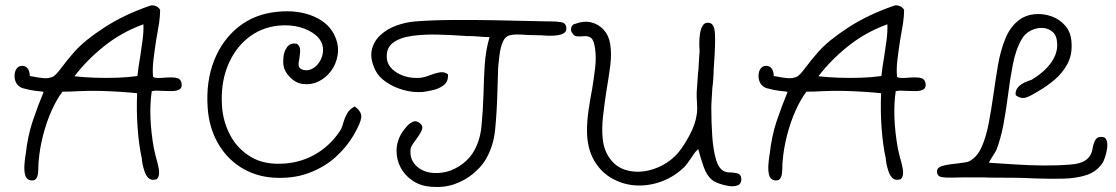

<svg xmlns="http://www.w3.org/2000/svg" viewBox="-20 -666 4271 735"><path d="M95 24Q80 20 76 3Q72 -14 73.5 -34.5Q75 -55 77 -68Q78 -72 78 -73Q86 -146 105.5 -203.5Q125 -261 147 -314Q140 -316 133 -316.5Q126 -317 118 -318Q93 -321 68.5 -328Q44 -335 37 -362Q33 -384 41 -399Q49 -414 65 -414Q79 -414 86.5 -403Q94 -392 94 -375Q98 -374 106 -373Q125 -369 145 -367Q165 -365 182 -372Q193 -377 215 -406.5Q237 -436 265 -468Q303 -511 379 -560.5Q455 -610 554 -644Q562 -647 573 -644Q584 -641 593 -629Q593 -604 589 -577.5Q585 -551 580 -525Q579 -521 578.5 -516Q578 -511 577 -507Q572 -475 567.5 -438Q563 -401 566 -372Q571 -368 581.5 -367.5Q592 -367 614 -369Q646 -371 659 -367Q672 -363 675 -348Q678 -331 668 -324.5Q658 -318 641.5 -317.5Q625 -317 609 -318H608H606Q593 -319 581 -319Q569 -319 561 -317Q554 -271 556 -215.5Q558 -160 569 -98Q571 -90 573 -81Q575 -72 577 -64Q588 -27 589 -8.5Q590 10 581 19L580 20Q560 26 549.5 16.5Q539 7 533.5 -9.5Q528 -26 525 -41Q525 -42 525 -43Q524 -47 523.5 -51Q523 -55 523 -59Q512 -108 507 -174Q502 -240 505 -309Q479 -312 441 -314.5Q403 -317 361.5 -318Q320 -319 281 -317Q265 -316 249 -315.5Q233 -315 219 -315Q197 -286 177.5 -242.5Q158 -199 145 -148.5Q132 -98 128 -49Q127 -43 127 -29Q127 -17 125.5 -3Q124 11 117.5 19Q111 27 95 24ZM265 -374Q300 -370 343 -368.5Q386 -367 429 -368.5Q472 -370 506 -375Q508 -392 510.5 -410.5Q513 -429 517 -451Q522 -483 526 -514Q530 -545 529 -573Q446 -543 379 -489.5Q312 -436 265 -374Z M1025 14Q956 9 901 -26Q846 -61 813 -120Q780 -179 775 -254Q768 -354 799.5 -434Q831 -514 893.5 -563.5Q956 -613 1043 -621Q1122 -629 1182.5 -602.5Q1243 -576 1264 -523Q1278 -489 1272.5 -455Q1267 -421 1247.5 -394.5Q1228 -368 1199 -354Q1170 -340 1135 -345Q1111 -349 1089.5 -371Q1068 -393 1065 -417Q1063 -431 1065.5 -451Q1068 -471 1079.5 -486.5Q1091 -502 1115 -499L1117 -498Q1127 -491 1128.5 -479Q1130 -467 1126 -442Q1122 -425 1123.5 -414Q1125 -403 1142 -398Q1162 -394 1180 -405.5Q1198 -417 1208.5 -439Q1219 -461 1216 -485Q1212 -512 1188 -532Q1164 -552 1127.5 -562Q1091 -572 1047 -568Q978 -561 927 -519Q876 -477 850 -409.5Q824 -342 830 -258Q834 -200 861.5 -148Q889 -96 941 -65Q993 -34 1070 -40Q1138 -45 1194 -79.5Q1250 -114 1286 -172Q1292 -186 1295 -199Q1300 -216 1309 -232Q1318 -248 1337 -258L1340 -257Q1365 -238 1363 -217Q1361 -196 1335 -151Q1309 -105 1265.5 -65.5Q1222 -26 1161.5 -3.5Q1101 19 1025 14Z M1630 49Q1590 46 1560 26Q1530 6 1514 -24Q1498 -54 1498 -89Q1498 -124 1518 -157Q1519 -158 1520 -160Q1525 -168 1536 -181Q1547 -194 1561 -200Q1575 -206 1590 -192Q1600 -183 1595.5 -170Q1591 -157 1572 -131Q1553 -106 1552 -97Q1546 -52 1580.5 -25Q1615 2 1671 -5Q1705 -9 1737.5 -29.5Q1770 -50 1789 -79Q1817 -122 1823 -181.5Q1829 -241 1831 -308Q1832 -361 1835.5 -416.5Q1839 -472 1854 -524Q1844 -524 1834.5 -524.5Q1825 -525 1814 -526Q1804 -527 1794 -527.5Q1784 -528 1773 -528Q1771 -528 1767 -528Q1714 -532 1658.5 -533.5Q1603 -535 1556.5 -528.5Q1510 -522 1483.5 -501.5Q1457 -481 1461 -441Q1465 -408 1501.5 -386.5Q1538 -365 1587 -368Q1599 -369 1610 -372.5Q1621 -376 1631 -380Q1656 -389 1670 -389.5Q1684 -390 1694 -382L1695 -379Q1696 -353 1678 -339.5Q1660 -326 1637 -321Q1614 -316 1599 -314Q1562 -311 1524.5 -321.5Q1487 -332 1458 -352Q1429 -372 1417 -397Q1396 -440 1403 -473.5Q1410 -507 1435.5 -531Q1461 -555 1497 -568Q1533 -581 1570 -584Q1634 -589 1712.5 -589.5Q1791 -590 1873.5 -588.5Q1956 -587 2033 -585Q2046 -585 2059 -584.5Q2072 -584 2085 -584Q2087 -584 2092 -584Q2110 -584 2128.5 -581Q2147 -578 2148 -559Q2152 -524 2062 -530Q2059 -531 2047 -531Q2035 -531 2021.5 -531.5Q2008 -532 2000 -532Q1979 -534 1961 -534Q1943 -534 1932 -531Q1914 -527 1905 -506Q1896 -485 1892.5 -458Q1889 -431 1887 -407Q1886 -391 1886 -375Q1886 -359 1885 -343Q1885 -335 1884.5 -327Q1884 -319 1884 -311Q1882 -237 1875.5 -170Q1869 -103 1836 -50Q1820 -25 1790.5 -0.5Q1761 24 1721 38.5Q1681 53 1630 49Z M2418 44Q2369 42 2325.5 18.5Q2282 -5 2255 -50.5Q2228 -96 2227 -164Q2227 -201 2232.5 -240Q2238 -279 2245 -316Q2245 -317 2246 -320Q2253 -363 2258 -404Q2263 -445 2258 -480Q2254 -511 2243 -520.5Q2232 -530 2209 -527Q2209 -527 2208 -527Q2199 -526 2188 -527Q2177 -528 2172 -538Q2163 -547 2167 -560.5Q2171 -574 2183 -575Q2214 -587 2242.5 -580.5Q2271 -574 2291 -552Q2311 -530 2316 -497Q2322 -459 2316 -413.5Q2310 -368 2302 -321V-319Q2302 -318 2301 -316Q2294 -268 2288.5 -221Q2283 -174 2287.5 -132.5Q2292 -91 2314 -60Q2337 -28 2371.5 -16.5Q2406 -5 2444 -10Q2482 -15 2517 -34Q2552 -53 2576 -81Q2598 -108 2620 -149Q2642 -190 2647 -227Q2649 -237 2649 -249.5Q2649 -262 2648 -275V-276Q2647 -285 2647 -294.5Q2647 -304 2647 -313Q2648 -330 2649.5 -348Q2651 -366 2652 -385Q2654 -399 2654.5 -413Q2655 -427 2656 -440Q2657 -447 2657 -454Q2657 -461 2658 -468Q2658 -469 2658 -474Q2657 -484 2657 -502Q2657 -520 2660 -539Q2663 -558 2671.5 -570Q2680 -582 2697 -578Q2715 -574 2717 -535.5Q2719 -497 2713 -414Q2712 -407 2712 -401.5Q2712 -396 2712 -390Q2711 -374 2710 -358.5Q2709 -343 2707 -330Q2706 -308 2704.5 -288.5Q2703 -269 2703 -252Q2703 -199 2706.5 -146Q2710 -93 2721 -55.5Q2732 -18 2755 -9Q2757 -8 2760 -7.5Q2763 -7 2769 -6H2775Q2787 -6 2802 -2.5Q2817 1 2818 19Q2818 38 2804 43.5Q2790 49 2770 46Q2750 43 2732.5 36.5Q2715 30 2709 25Q2686 8 2674 -26.5Q2662 -61 2653 -95Q2644 -88 2637.5 -78.5Q2631 -69 2625 -60Q2610 -38 2602 -29Q2564 9 2515.5 27.5Q2467 46 2418 44Z M2943 24Q2928 20 2924 3Q2920 -14 2921.5 -34.5Q2923 -55 2925 -68Q2926 -72 2926 -73Q2934 -146 2953.5 -203.5Q2973 -261 2995 -314Q2988 -316 2981 -316.5Q2974 -317 2966 -318Q2941 -321 2916.5 -328Q2892 -335 2885 -362Q2881 -384 2889 -399Q2897 -414 2913 -414Q2927 -414 2934.5 -403Q2942 -392 2942 -375Q2946 -374 2954 -373Q2973 -369 2993 -367Q3013 -365 3030 -372Q3041 -377 3063 -406.5Q3085 -436 3113 -468Q3151 -511 3227 -560.5Q3303 -610 3402 -644Q3410 -647 3421 -644Q3432 -641 3441 -629Q3441 -604 3437 -577.5Q3433 -551 3428 -525Q3427 -521 3426.5 -516Q3426 -511 3425 -507Q3420 -475 3415.5 -438Q3411 -401 3414 -372Q3419 -368 3429.5 -367.5Q3440 -367 3462 -369Q3494 -371 3507 -367Q3520 -363 3523 -348Q3526 -331 3516 -324.5Q3506 -318 3489.5 -317.5Q3473 -317 3457 -318H3456H3454Q3441 -319 3429 -319Q3417 -319 3409 -317Q3402 -271 3404 -215.5Q3406 -160 3417 -98Q3419 -90 3421 -81Q3423 -72 3425 -64Q3436 -27 3437 -8.5Q3438 10 3429 19L3428 20Q3408 26 3397.5 16.5Q3387 7 3381.5 -9.5Q3376 -26 3373 -41Q3373 -42 3373 -43Q3372 -47 3371.5 -51Q3371 -55 3371 -59Q3360 -108 3355 -174Q3350 -240 3353 -309Q3327 -312 3289 -314.5Q3251 -317 3209.5 -318Q3168 -319 3129 -317Q3113 -316 3097 -315.5Q3081 -315 3067 -315Q3045 -286 3025.5 -242.5Q3006 -199 2993 -148.5Q2980 -98 2976 -49Q2975 -43 2975 -29Q2975 -17 2973.5 -3Q2972 11 2965.5 19Q2959 27 2943 24ZM3113 -374Q3148 -370 3191 -368.5Q3234 -367 3277 -368.5Q3320 -370 3354 -375Q3356 -392 3358.5 -410.5Q3361 -429 3365 -451Q3370 -483 3374 -514Q3378 -545 3377 -573Q3294 -543 3227 -489.5Q3160 -436 3113 -374Z M3941 17Q3905 15 3862.5 14.5Q3820 14 3782 14H3769Q3754 13 3728 13Q3702 13 3673 13Q3644 13 3620 14Q3604 15 3585.5 12Q3567 9 3567 -10Q3567 -24 3585 -30Q3603 -36 3643 -40Q3666 -43 3675.5 -44.5Q3685 -46 3691 -49Q3721 -65 3738 -103.5Q3755 -142 3765 -194.5Q3775 -247 3783 -304Q3791 -361 3800.5 -417Q3810 -473 3829 -519Q3848 -565 3882 -590Q3906 -608 3939 -611.5Q3972 -615 4004 -604Q4036 -593 4058 -567.5Q4080 -542 4082 -502Q4085 -456 4066 -421Q4047 -386 4018 -361.5Q3989 -337 3960 -320Q3920 -295 3903.5 -291.5Q3887 -288 3869 -301L3868 -304Q3865 -336 3913 -355Q3918 -357 3922 -358Q3926 -359 3930 -361Q3979 -391 4004 -426.5Q4029 -462 4027 -499Q4026 -529 4010 -543.5Q3994 -558 3971 -559Q3948 -560 3926 -549Q3904 -538 3892 -517Q3869 -479 3857.5 -420Q3846 -361 3838 -296Q3831 -241 3821 -188Q3811 -135 3794 -91Q3788 -80 3780 -68Q3776 -61 3772 -55Q3768 -49 3766 -43Q3812 -40 3866 -36.5Q3920 -33 3974.5 -32.5Q4029 -32 4076 -36Q4153 -40 4162 -95Q4169 -137 4187 -141Q4208 -145 4214.5 -132.5Q4221 -120 4218.5 -100.5Q4216 -81 4210 -63.5Q4204 -46 4199 -40Q4177 -8 4138 4.5Q4099 17 4048.5 18Q3998 19 3941 17Z"/></svg>

Font: Yuji Hentaigana Akari
Style: Regular
Weight: 400
Designer: Kataoka Yuji
Foundry: Kinuta Font Factory
Version: Version 3.002